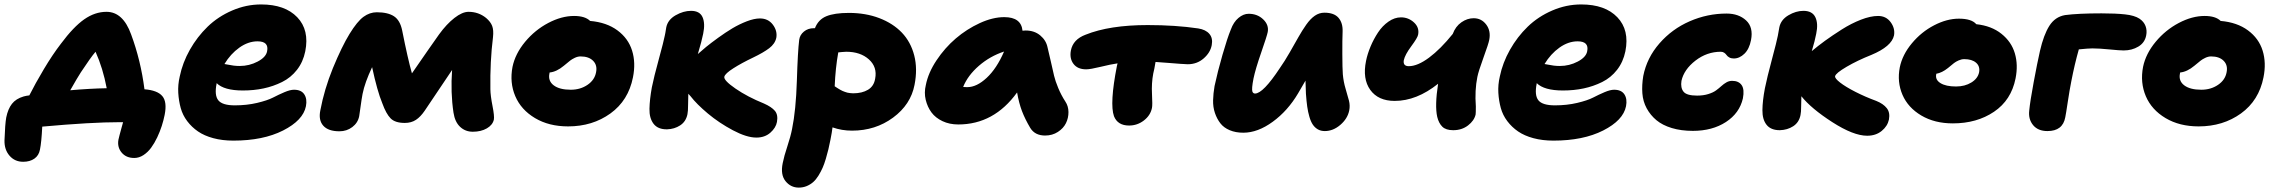

<svg xmlns="http://www.w3.org/2000/svg" viewBox="-50 -583 10248 864"><path d="M554.2 127.9Q517.6 127.9 497.3 103.5Q477.1 79.1 482.9 45.9Q484.9 37.6 488 24.9Q491.2 12.2 496.1 -5.1Q501 -22.5 503.9 -33.2H488.8Q361.3 -33.2 140.1 -13.2Q136.7 56.6 129.9 89.8Q125 116.7 104.7 130.9Q84.5 145 54.2 145Q16.6 145 -7.1 117.7Q-30.8 90.3 -29.8 48.8Q-27.3 -24.4 -22 -54.2Q-14.2 -92.8 3.7 -115.7Q21.5 -138.7 56.2 -148.9Q68.4 -152.3 82 -153.8Q107.9 -205.6 147.2 -271.5Q186.5 -337.4 224.1 -386.2Q280.8 -462.4 329.1 -496.1Q377.4 -529.8 429.2 -529.8Q503.4 -529.8 540 -428.2Q583.5 -311 600.1 -181.2Q658.2 -176.8 680.4 -150.6Q702.6 -124.5 690.9 -65.9Q686 -41.5 678 -16.4Q669.9 8.8 657.5 35.2Q645 61.5 630.1 81.8Q615.2 102.1 595.5 115Q575.7 127.9 554.2 127.9ZM314 -257.8Q299.3 -235.4 266.1 -176.8Q354.5 -184.6 430.2 -186Q413.1 -276.4 379.9 -350.1Q357.4 -323.7 314 -257.8Z M1000 49.8Q950.7 49.8 909.9 38.8Q869.1 27.8 841.1 8.5Q813 -10.7 792.5 -37.8Q772 -64.9 763.2 -96.9Q754.4 -128.9 752.2 -165Q750 -201.2 758.8 -238.8Q771.5 -300.8 804.4 -359.1Q837.4 -417.5 884.3 -462.9Q931.2 -508.3 994.4 -535.6Q1057.6 -563 1125 -563Q1232.4 -563 1287.6 -505.4Q1342.8 -447.8 1323.7 -352.1Q1314 -304.2 1286.4 -268.8Q1258.8 -233.4 1219.2 -213.9Q1179.7 -194.3 1136 -185.1Q1092.3 -175.8 1043 -175.8Q958 -175.8 924.8 -209V-207Q914.1 -154.3 932.4 -131.6Q950.7 -108.9 1006.8 -108.9Q1060.5 -108.9 1106.9 -119.9Q1153.3 -130.9 1178.7 -144Q1204.1 -157.2 1230 -168.2Q1255.9 -179.2 1272.9 -179.2Q1305.7 -179.2 1319.3 -158.4Q1333 -137.7 1326.7 -105Q1314 -41.5 1223.9 4.2Q1133.8 49.8 1000 49.8ZM1108.9 -397Q1066.9 -397 1027.1 -368.7Q987.3 -340.3 960 -294.9Q964.8 -294.4 976.3 -292Q987.8 -289.6 1001 -287.8Q1014.2 -286.1 1028.8 -286.1Q1071.8 -286.1 1109.4 -305.9Q1147 -325.7 1151.9 -352.1Q1161.1 -397 1108.9 -397Z M1477.5 7.8Q1427.2 7.8 1404.8 -17.3Q1382.3 -42.5 1391.6 -86.9Q1409.2 -180.7 1447.8 -275.9Q1488.3 -374 1522.9 -430.4Q1557.6 -486.8 1585.7 -507.3Q1613.8 -527.8 1645.5 -527.8Q1695.3 -527.8 1722.9 -509.8Q1750.5 -491.7 1759.8 -445.8Q1785.2 -317.9 1803.7 -252.9Q1829.1 -290.5 1875.7 -356.9Q1922.4 -423.3 1925.8 -428.2Q1959.5 -474.6 1994.9 -502.2Q2030.3 -529.8 2058.6 -529.8Q2103.5 -529.8 2137.7 -502Q2157.7 -484.9 2164.8 -466.1Q2171.9 -447.3 2168.5 -416Q2154.8 -306.6 2156.7 -181.2Q2157.2 -151.9 2166.3 -106Q2175.3 -60.1 2172.4 -44.9Q2167 -20.5 2140.9 -5.4Q2114.7 9.8 2077.6 9.8Q2043.9 9.8 2020.5 -12.2Q1997.1 -34.2 1990.7 -76.2Q1977.1 -167 1984.4 -268.1Q1881.8 -114.3 1861.3 -85Q1842.8 -57.6 1821.8 -43.7Q1800.8 -29.8 1771.5 -29.8Q1728 -29.8 1707.8 -50.3Q1687.5 -70.8 1670.4 -118.2Q1647.5 -173.3 1624.5 -280.8Q1591.8 -211.9 1581.5 -160.2Q1577.1 -136.7 1572.5 -102.5Q1567.9 -68.4 1566.4 -60.1Q1560.5 -30.3 1535.4 -11.2Q1510.3 7.8 1477.5 7.8Z M2506.3 -14.2Q2420.4 -14.2 2357.7 -51.5Q2294.9 -88.9 2268.8 -150.1Q2242.7 -211.4 2256.3 -282.2Q2268.6 -341.3 2313 -394.8Q2357.4 -448.2 2417.2 -479.7Q2477.1 -511.2 2533.2 -511.2Q2583 -511.2 2605.5 -488.8Q2679.7 -482.4 2728.5 -446.3Q2777.3 -410.2 2794.4 -355.2Q2811.5 -300.3 2798.3 -234.9Q2777.8 -130.9 2697 -72.5Q2616.2 -14.2 2506.3 -14.2ZM2422.4 -252Q2415.5 -218.8 2441.7 -199Q2467.8 -179.2 2518.6 -179.2Q2561.5 -179.2 2593.8 -201.2Q2626 -223.1 2632.3 -257.8Q2638.7 -289.6 2619.1 -309.3Q2599.6 -329.1 2562.5 -329.1Q2549.8 -329.1 2536.6 -322.8Q2523.4 -316.4 2515.9 -310.5Q2508.3 -304.7 2487.3 -287.1Q2454.6 -259.8 2423.3 -256.8Q2423.3 -255.9 2422.9 -254.4Q2422.4 -252.9 2422.4 -252Z M2951.7 -1Q2910.6 -0.5 2891.1 -25.9Q2871.6 -51.3 2872.6 -93.5Q2873.5 -135.7 2883.3 -189.9Q2892.6 -236.3 2914.6 -316.4Q2936.5 -396.5 2941.4 -421.9Q2943.4 -429.2 2948.2 -460Q2955.1 -494.1 2990.2 -514.2Q3025.4 -534.2 3059.6 -534.2Q3098.6 -534.2 3111.3 -506.1Q3124 -478 3114.3 -431.2Q3108.4 -400.4 3090.3 -339.8Q3106.4 -354.5 3127.9 -372.1Q3149.4 -389.6 3182.1 -413.3Q3214.8 -437 3245.8 -455.6Q3276.9 -474.1 3310.5 -487.1Q3344.2 -500 3369.6 -500Q3406.7 -500 3427.7 -472.2Q3448.7 -444.3 3443.4 -413.1Q3437.5 -385.7 3411.4 -366Q3385.3 -346.2 3339.4 -324.2Q3287.1 -299.3 3250 -275.6Q3212.9 -252 3209.5 -237.8Q3205.6 -221.7 3259.8 -184.3Q3314 -147 3387.7 -117.2Q3421.9 -102.1 3437 -84.2Q3452.1 -66.4 3446.3 -34.2Q3441.4 -7.8 3416.5 14.2Q3391.6 36.1 3353.5 36.1Q3310.1 36.1 3248 3.2Q3186 -29.8 3135.5 -72Q3085 -114.3 3057.6 -149.9Q3050.3 -157.2 3047.4 -161.1Q3046.4 -142.6 3046.4 -112.3Q3046.4 -82 3043.5 -68.8Q3036.6 -35.6 3010.7 -18.8Q2984.9 -2 2951.7 -1Z M3544.4 261.2Q3508.3 261.2 3484.9 232.2Q3461.4 203.1 3472.2 150.9Q3478.5 119.1 3493.2 75Q3507.8 30.8 3514.2 -2Q3531.7 -86.9 3535.9 -219.7Q3540 -352.5 3546.4 -403.8Q3549.3 -425.8 3567.6 -440.9Q3585.9 -456.1 3612.3 -456.1H3617.2Q3632.3 -495.1 3668.7 -510Q3705.1 -524.9 3770 -524.9Q3845.2 -524.9 3906.7 -501.5Q3968.3 -478 4008.3 -436.3Q4048.3 -394.5 4064 -333.7Q4079.6 -272.9 4065.4 -201.2Q4048.3 -112.3 3968.8 -53.7Q3889.2 4.9 3784.2 4.9Q3737.8 4.9 3696.3 -9.8Q3693.8 12.2 3687 45.9Q3682.1 70.8 3677.7 89.1Q3673.3 107.4 3666.3 131.3Q3659.2 155.3 3651.6 172.4Q3644 189.5 3633.1 207.3Q3622.1 225.1 3609.6 236.1Q3597.2 247.1 3580.6 254.2Q3564 261.2 3544.4 261.2ZM3758.3 -350.1Q3751.5 -350.1 3739 -348.9Q3726.6 -347.7 3722.2 -347.2Q3709.5 -276.4 3706.1 -194.8Q3707 -193.8 3714.1 -189.5Q3721.2 -185.1 3723.1 -183.8Q3725.1 -182.6 3731.7 -178.7Q3738.3 -174.8 3741.7 -173.6Q3745.1 -172.4 3751.7 -169.7Q3758.3 -167 3763.4 -166Q3768.6 -165 3775.4 -164.1Q3782.2 -163.1 3789.1 -163.1Q3829.6 -163.1 3856.2 -179.2Q3882.8 -195.3 3888.2 -229Q3898.4 -281.2 3860.1 -315.7Q3821.8 -350.1 3758.3 -350.1Z M4262.2 -22.9Q4222.7 -22.9 4191.2 -37.8Q4159.7 -52.7 4141.6 -77.1Q4123.5 -101.6 4115.7 -133.8Q4107.9 -166 4116.2 -200.2Q4127 -255.4 4164.3 -311.5Q4201.7 -367.7 4251 -409.9Q4300.3 -452.1 4358.9 -479Q4417.5 -505.9 4469.2 -505.9Q4545.4 -505.9 4551.3 -444.8Q4556.2 -445.8 4564.9 -445.8Q4604.5 -445.8 4631.1 -423.6Q4657.7 -401.4 4664.1 -369.1Q4670.4 -344.2 4679.2 -304.4Q4688 -264.6 4693.4 -241.9Q4698.7 -219.2 4711.9 -187.3Q4725.1 -155.3 4744.1 -126Q4757.8 -105.5 4758.1 -78.9Q4758.3 -52.2 4746.8 -28.8Q4735.4 -5.4 4710.4 10.7Q4685.5 26.9 4652.8 26.9Q4606.9 26.9 4585.9 -7.8Q4562.5 -47.4 4548.8 -83.3Q4535.2 -119.1 4526.9 -167Q4422.9 -22.9 4262.2 -22.9ZM4303.2 -190.9Q4345.2 -190.9 4390.1 -232.7Q4435.1 -274.4 4468.3 -351.1Q4404.8 -330.1 4355 -286.9Q4305.2 -243.7 4284.2 -191.9Q4290 -190.9 4303.2 -190.9Z M4837.9 -271Q4799.3 -271 4780.8 -295.4Q4762.2 -319.8 4769 -356Q4778.8 -405.8 4835 -426.8Q4942.9 -470.2 5114.7 -470.2Q5239.3 -470.2 5341.8 -455.1Q5376 -449.7 5392.3 -430.4Q5408.7 -411.1 5402.8 -379.9Q5396.5 -346.2 5366.5 -320.1Q5336.4 -293.9 5294.9 -293.9Q5283.7 -293.9 5261.7 -295.7Q5239.7 -297.4 5206.8 -300Q5173.8 -302.7 5149.9 -304.2Q5145 -273.4 5139.6 -252Q5131.3 -208.5 5134 -159.2Q5136.7 -109.9 5133.8 -97.2Q5127 -63.5 5097.4 -40.8Q5067.9 -18.1 5030.8 -18.1Q4979.5 -18.1 4962.9 -60.1Q4942.9 -116.7 4976.1 -286.1L4979 -297.9Q4948.2 -293.5 4902.3 -282.2Q4856.4 -271 4837.9 -271Z M5544.9 14.2Q5510.3 14.2 5483.6 2.9Q5457 -8.3 5441.7 -28.1Q5426.3 -47.9 5417.2 -74.5Q5408.2 -101.1 5408.9 -131.8Q5409.7 -162.6 5415.5 -195.8Q5429.2 -260.3 5451.2 -336.4Q5473.1 -412.6 5488.8 -450.2Q5501 -483.9 5523.2 -502.4Q5545.4 -521 5568.8 -521Q5608.4 -521 5634.5 -495.8Q5660.6 -470.7 5654.8 -439Q5651.4 -421.4 5625.5 -346.9Q5599.6 -272.5 5590.8 -230Q5581.5 -182.6 5585.9 -170.4Q5589.4 -162.1 5597.7 -162.1Q5633.8 -162.1 5709.5 -276.9Q5730.5 -306.6 5753.9 -347.4Q5777.3 -388.2 5793.2 -416.5Q5809.1 -444.8 5827.9 -471.7Q5846.7 -498.5 5866.7 -512.2Q5886.7 -525.9 5909.7 -525.9Q5953.6 -525.9 5973.4 -502.7Q5993.2 -479.5 5991.7 -440.9Q5990.2 -403.8 5990.5 -339.4Q5990.7 -274.9 5992.7 -249Q5995.6 -215.3 6005.1 -183.8Q6014.6 -152.3 6020.3 -130.1Q6025.9 -107.9 6021.5 -85.9Q6014.2 -49.3 5981.7 -21.2Q5949.2 6.8 5911.6 6.8Q5893.6 6.8 5880.1 -1Q5866.7 -8.8 5857.7 -22.2Q5848.6 -35.6 5842.3 -57.4Q5835.9 -79.1 5832.5 -103.3Q5829.1 -127.4 5826.7 -161.1Q5824.7 -201.2 5824.7 -220.2Q5824.2 -219.2 5791.5 -163.1Q5745.1 -84.5 5677.5 -35.2Q5609.9 14.2 5544.9 14.2Z M6226.1 -128.9Q6151.9 -128.9 6116.2 -178.5Q6080.6 -228 6097.2 -309.1Q6103.5 -340.3 6117.4 -373.5Q6131.3 -406.7 6151.1 -436.8Q6170.9 -466.8 6198.2 -485.8Q6225.6 -504.9 6254.4 -504.9Q6288.1 -504.9 6313 -481.9Q6337.9 -459 6331.5 -426.8Q6329.1 -413.1 6300.8 -375Q6272.5 -336.9 6267.1 -312Q6262.7 -285.2 6289.6 -285.2Q6329.1 -285.2 6380.9 -323.7Q6432.6 -362.3 6487.3 -430.2Q6500 -464.4 6526.4 -482.7Q6552.7 -501 6581.5 -501Q6616.7 -501 6638.2 -472.2Q6659.7 -443.4 6651.4 -402.8Q6648.4 -386.2 6625.7 -324Q6603 -261.7 6598.1 -236.8Q6585.9 -176.8 6591.3 -104Q6591.3 -74.2 6590.3 -67.9Q6584 -40 6556.2 -18.6Q6528.3 2.9 6489.3 2.9Q6456.5 2.9 6440.4 -12.9Q6424.3 -28.8 6417.5 -57.1Q6406.2 -107.4 6421.4 -206.1Q6324.7 -128.9 6226.1 -128.9Z M6940.4 49.8Q6891.1 49.8 6850.3 38.8Q6809.6 27.8 6781.5 8.5Q6753.4 -10.7 6732.9 -37.8Q6712.4 -64.9 6703.6 -96.9Q6694.8 -128.9 6692.6 -165Q6690.4 -201.2 6699.2 -238.8Q6711.9 -300.8 6744.9 -359.1Q6777.8 -417.5 6824.7 -462.9Q6871.6 -508.3 6934.8 -535.6Q6998 -563 7065.4 -563Q7172.9 -563 7228 -505.4Q7283.2 -447.8 7264.2 -352.1Q7254.4 -304.2 7226.8 -268.8Q7199.2 -233.4 7159.7 -213.9Q7120.1 -194.3 7076.4 -185.1Q7032.7 -175.8 6983.4 -175.8Q6898.4 -175.8 6865.2 -209V-207Q6854.5 -154.3 6872.8 -131.6Q6891.1 -108.9 6947.3 -108.9Q7001 -108.9 7047.4 -119.9Q7093.8 -130.9 7119.1 -144Q7144.5 -157.2 7170.4 -168.2Q7196.3 -179.2 7213.4 -179.2Q7246.1 -179.2 7259.8 -158.4Q7273.4 -137.7 7267.1 -105Q7254.4 -41.5 7164.3 4.2Q7074.2 49.8 6940.4 49.8ZM7049.3 -397Q7007.3 -397 6967.5 -368.7Q6927.7 -340.3 6900.4 -294.9Q6905.3 -294.4 6916.7 -292Q6928.2 -289.6 6941.4 -287.8Q6954.6 -286.1 6969.2 -286.1Q7012.2 -286.1 7049.8 -305.9Q7087.4 -325.7 7092.3 -352.1Q7101.6 -397 7049.3 -397Z M7567.9 5.9Q7515.1 5.9 7473.1 -6.8Q7431.2 -19.5 7404.1 -42Q7377 -64.5 7360.1 -95.5Q7343.3 -126.5 7340.6 -163.3Q7337.9 -200.2 7344.7 -241.2Q7360.8 -322.8 7417.5 -387.7Q7474.1 -452.6 7553.7 -487.3Q7633.3 -522 7719.7 -522Q7773.9 -522 7807.4 -491.2Q7840.8 -460.4 7829.6 -402.8Q7821.8 -362.3 7799.8 -341.1Q7777.8 -319.8 7752 -319.8Q7740.2 -319.8 7731.9 -324.5Q7723.6 -329.1 7719.7 -335Q7715.8 -340.8 7709.2 -345.5Q7702.6 -350.1 7693.8 -350.1Q7630.9 -350.1 7579.3 -310.1Q7527.8 -270 7516.6 -219.2Q7511.7 -188 7525.9 -170.4Q7540 -152.8 7586.9 -152.8Q7615.2 -152.8 7637.2 -159.7Q7659.2 -166.5 7672.4 -176.3Q7685.5 -186 7696.3 -195.8Q7707 -205.6 7719 -212.4Q7731 -219.2 7744.6 -219.2Q7773.9 -219.2 7787.4 -200Q7800.8 -180.7 7793 -140.1Q7777.8 -73.7 7716.6 -33.9Q7655.3 5.9 7567.9 5.9Z M7959 2.9Q7918.9 2.9 7899.7 -21.2Q7880.4 -45.4 7880.9 -87.4Q7881.3 -129.4 7892.1 -186Q7901.9 -234.4 7923.6 -315.4Q7945.3 -396.5 7950.2 -421.9Q7952.1 -429.2 7957 -460Q7963.9 -494.1 7997.8 -514.2Q8031.7 -534.2 8065.4 -534.2Q8105 -534.2 8118.9 -505.9Q8132.8 -477.5 8123 -431.2Q8117.2 -399.9 8103 -353Q8130.4 -376 8162.8 -399.7Q8195.3 -423.3 8238 -450.4Q8280.8 -477.5 8324.2 -494.4Q8367.7 -511.2 8401.4 -511.2Q8437.5 -511.2 8458 -483.2Q8478.5 -455.1 8473.1 -423.8Q8462.4 -374 8371.1 -335.9Q8308.6 -311 8259.8 -282.5Q8210.9 -253.9 8208 -240.2Q8205.6 -231 8230.2 -211.7Q8254.9 -192.4 8299.3 -169.7Q8343.8 -147 8393.1 -128.9Q8424.8 -116.2 8440.4 -96.4Q8456.1 -76.7 8450.2 -44.9Q8443.8 -15.1 8417.5 6.3Q8391.1 27.8 8352.1 27.8Q8290.5 27.8 8195.3 -33.4Q8100.1 -94.7 8056.2 -149.9Q8055.2 -133.8 8055.2 -105.7Q8055.2 -77.6 8052.2 -64.9Q8045.4 -31.7 8019.3 -14.9Q7993.2 2 7959 2.9Z M8737.8 -27.8Q8655.8 -27.8 8595.9 -63.2Q8536.1 -98.6 8511.2 -156.2Q8486.3 -213.9 8499 -279.8Q8510.7 -336.9 8553.5 -388.2Q8596.2 -439.5 8653.6 -469.2Q8710.9 -499 8765.1 -499Q8822.3 -499 8843.3 -474.1Q8911.6 -466.8 8956.5 -430.9Q9001.5 -395 9016.8 -343Q9032.2 -291 9020 -230Q9000.5 -132.3 8923.1 -80.1Q8845.7 -27.8 8737.8 -27.8ZM8663.1 -249Q8657.7 -224.1 8682.1 -209Q8706.5 -193.8 8752 -193.8Q8792 -193.8 8821 -211.7Q8850.1 -229.5 8856 -257.8Q8860.8 -284.7 8842.3 -300.8Q8823.7 -316.9 8789.1 -316.9Q8776.9 -316.9 8764.2 -311.3Q8751.5 -305.7 8743.2 -299.3Q8734.9 -293 8715.8 -276.9Q8689 -255.4 8663.1 -251Z M9163.6 6.8Q9121.1 6.8 9099.1 -19.8Q9077.1 -46.4 9081.5 -85Q9085.4 -126.5 9101.6 -213.4Q9117.7 -300.3 9129.9 -354Q9146.5 -426.3 9172.1 -466.8Q9197.8 -507.3 9242.7 -515.1Q9301.3 -522.9 9406.7 -522.9Q9470.2 -522.9 9512.7 -518.3Q9555.2 -513.7 9577.6 -499Q9597.7 -485.4 9605 -465.6Q9612.3 -445.8 9607.9 -423.8Q9601.6 -390.6 9572.5 -373.3Q9543.5 -356 9506.8 -356Q9488.3 -356 9442.4 -360.6Q9396.5 -365.2 9365.7 -365.2Q9347.7 -365.2 9304.7 -360.8Q9285.6 -293.5 9271 -217.8Q9263.2 -179.2 9254.9 -123.8Q9246.6 -68.4 9243.7 -55.2Q9232.4 6.8 9163.6 6.8Z M9843.8 -14.2Q9757.8 -14.2 9695.1 -51.5Q9632.3 -88.9 9606.2 -150.1Q9580.1 -211.4 9593.8 -282.2Q9606 -341.3 9650.4 -394.8Q9694.8 -448.2 9754.6 -479.7Q9814.5 -511.2 9870.6 -511.2Q9920.4 -511.2 9942.9 -488.8Q10017.1 -482.4 10065.9 -446.3Q10114.7 -410.2 10131.8 -355.2Q10148.9 -300.3 10135.7 -234.9Q10115.2 -130.9 10034.4 -72.5Q9953.6 -14.2 9843.8 -14.2ZM9759.8 -252Q9752.9 -218.8 9779.1 -199Q9805.2 -179.2 9856 -179.2Q9898.9 -179.2 9931.2 -201.2Q9963.4 -223.1 9969.7 -257.8Q9976.1 -289.6 9956.5 -309.3Q9937 -329.1 9899.9 -329.1Q9887.2 -329.1 9874 -322.8Q9860.8 -316.4 9853.3 -310.5Q9845.7 -304.7 9824.7 -287.1Q9792 -259.8 9760.7 -256.8Q9760.7 -255.9 9760.3 -254.4Q9759.8 -252.9 9759.8 -252Z"/></svg>

Font: Shantell Sans Irregular
Style: Italic
Weight: 800
Italic angle: -11.31°
Designer: Stephen Nixon, Anya Danilova, Shantell Martin
Foundry: Arrow Type
Version: Version 1.006;[9816181b4]